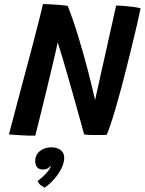

<svg xmlns="http://www.w3.org/2000/svg" viewBox="-20 -654 701 930"><path d="M151 3Q118.5 3.5 80 1.2Q41.5 -1 23.5 -3Q25 -10.5 33 -40Q41 -69.5 52.5 -113.5Q64 -157.5 77.8 -209.5Q91.5 -261.5 105.8 -314.5Q120 -367.5 132.5 -414.5Q149.5 -479.5 165 -540Q180.5 -600.5 188 -634.5Q199.5 -634.5 222.2 -633.2Q245 -632 269 -630Q293 -628 308 -625.5Q336 -554 361 -471.2Q386 -388.5 406.5 -309.2Q427 -230 440.5 -169.5L542.5 -627Q559.5 -627 583.5 -625Q607.5 -623 629.2 -620Q651 -617 661 -613.5Q654.5 -581 643.5 -534Q632.5 -487 619.5 -433.5Q606.5 -380 593.2 -327.5Q580 -275 568.5 -231Q554.5 -178.5 540 -129.5Q525.5 -80.5 513.8 -45.8Q502 -11 496.5 -1Q484.5 0 472 0Q459.5 0 447.5 0Q430.5 0 414.5 -0.5Q398.5 -1 387.5 -3Q383 -19.5 372 -59.5Q361 -99.5 346.2 -152.2Q331.5 -205 315.5 -261Q299.5 -317 284.8 -366.8Q270 -416.5 259.5 -449Q256.5 -434.5 248.8 -400.2Q241 -366 230.2 -320.8Q219.5 -275.5 207.5 -226Q195.5 -176.5 184.2 -130.5Q173 -84.5 164 -49Q155 -13.5 151 3ZM196 255Q191.5 252.5 179.5 244.5Q167.5 236.5 162.5 222Q173 215.5 187.2 202.2Q201.5 189 212.8 174.8Q224 160.5 225 151.5Q225.5 149 225 148Q221 155.5 211.8 161.2Q202.5 167 187.5 167Q168 167 159.2 155.2Q150.5 143.5 150.5 126.5Q150.5 96 173.2 77.8Q196 59.5 229.5 59.5Q254.5 59.5 272.8 72.2Q291 85 291 110Q291 135 277 162.8Q263 190.5 241.2 215Q219.5 239.5 196 255Z"/></svg>

Font: Grandstander Medium
Style: Italic
Weight: 500
Italic angle: -15°
Designer: Tyler Finck
Foundry: Etcetera Type Co
Version: Version 1.200; ttfautohint (v1.8.3)